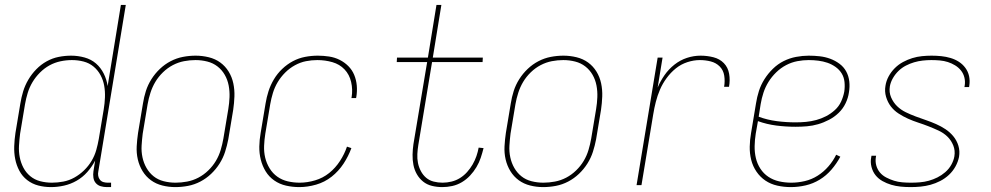

<svg xmlns="http://www.w3.org/2000/svg" viewBox="-20 -755 4040 783"><path d="M188 8Q161 8 136 1.5Q111 -5 91 -20.5Q71 -36 59 -58.5Q47 -81 42 -106.5Q37 -132 38 -159Q39 -186 43 -213L63 -333Q67 -358 74.5 -382.5Q82 -407 95.5 -430Q109 -453 128 -472.5Q147 -492 170.5 -505Q194 -518 219.5 -523Q245 -528 270 -528Q298 -528 325 -520.5Q352 -513 371.5 -496Q391 -479 403 -455Q415 -431 419 -404L473 -735H493L381 -56Q379 -47 380.5 -38Q382 -29 387.5 -22Q393 -15 401.5 -12.5Q410 -10 419 -10H433V8H416Q403 8 391 4.5Q379 1 371 -8Q363 -17 361 -30Q359 -43 361 -56L368 -100Q355 -75 336 -53.5Q317 -32 292.5 -18Q268 -4 241 2Q214 8 188 8ZM192 -10Q215 -10 238.5 -14.5Q262 -19 283.5 -31Q305 -43 323 -60.5Q341 -78 353.5 -99Q366 -120 372.5 -143Q379 -166 383 -189L403 -309Q407 -333 408 -357.5Q409 -382 405 -405Q401 -428 390 -448.5Q379 -469 361.5 -483.5Q344 -498 321 -504Q298 -510 273 -510Q250 -510 226.5 -505Q203 -500 182 -488.5Q161 -477 143 -459Q125 -441 112.5 -420Q100 -399 93 -376Q86 -353 82 -330L62 -210Q59 -186 57.5 -161.5Q56 -137 60.5 -114Q65 -91 75.5 -71Q86 -51 103.5 -36.5Q121 -22 144 -16Q167 -10 192 -10Z M695 8Q668 8 642 1.5Q616 -5 595.5 -20Q575 -35 561.5 -57Q548 -79 542 -105Q536 -131 537.5 -158.5Q539 -186 543 -213L563 -333Q567 -359 575 -384Q583 -409 597.5 -432Q612 -455 632 -474Q652 -493 676 -505.5Q700 -518 726 -523Q752 -528 778 -528Q805 -528 831.5 -521.5Q858 -515 878.5 -500Q899 -485 912.5 -463Q926 -441 931.5 -415Q937 -389 936 -361.5Q935 -334 931 -307L911 -187Q906 -161 898 -136Q890 -111 875.5 -88Q861 -65 841 -46Q821 -27 797 -14.5Q773 -2 747 3Q721 8 695 8ZM696 -10Q719 -10 743 -14.5Q767 -19 789 -30.5Q811 -42 829.5 -60Q848 -78 860.5 -99Q873 -120 880 -143.5Q887 -167 891 -190L911 -310Q915 -334 916 -358.5Q917 -383 912.5 -406.5Q908 -430 896.5 -450Q885 -470 867 -484Q849 -498 825.5 -504Q802 -510 777 -510Q754 -510 730.5 -505.5Q707 -501 685 -489.5Q663 -478 644.5 -460Q626 -442 613.5 -421Q601 -400 593.5 -376.5Q586 -353 582 -330L562 -210Q559 -186 557.5 -161.5Q556 -137 561 -113.5Q566 -90 577.5 -70Q589 -50 606.5 -36Q624 -22 647.5 -16Q671 -10 696 -10Z M1201 8Q1173 8 1146.5 2Q1120 -4 1098.5 -19Q1077 -34 1063.5 -56Q1050 -78 1043.5 -104Q1037 -130 1037.5 -157.5Q1038 -185 1043 -213L1063 -333Q1067 -358 1075 -383Q1083 -408 1097 -431.5Q1111 -455 1131 -474Q1151 -493 1174.5 -505.5Q1198 -518 1224 -523Q1250 -528 1276 -528Q1299 -528 1322 -524.5Q1345 -521 1365 -511Q1385 -501 1400.5 -485.5Q1416 -470 1424.5 -449.5Q1433 -429 1435 -406Q1437 -383 1433 -359L1432 -355H1413L1414 -359Q1419 -390 1412 -420.5Q1405 -451 1385 -472Q1365 -493 1335.5 -501.5Q1306 -510 1274 -510Q1251 -510 1228 -505.5Q1205 -501 1183 -489Q1161 -477 1143 -459Q1125 -441 1112.5 -420Q1100 -399 1093 -376Q1086 -353 1082 -330L1062 -210Q1058 -185 1057 -160Q1056 -135 1061.5 -112Q1067 -89 1079.5 -68.5Q1092 -48 1111 -34.5Q1130 -21 1153.5 -15.5Q1177 -10 1202 -10Q1233 -10 1265 -19.5Q1297 -29 1322.5 -49.5Q1348 -70 1366.5 -98.5Q1385 -127 1395 -157L1413 -151Q1401 -118 1381 -87.5Q1361 -57 1332.5 -34.5Q1304 -12 1269 -2Q1234 8 1201 8Z M1784 8Q1762 8 1741.5 3Q1721 -2 1705.5 -14.5Q1690 -27 1680 -44.5Q1670 -62 1666 -82.5Q1662 -103 1662.5 -124.5Q1663 -146 1666 -167L1722 -502H1598L1599 -520H1725L1760 -735H1780L1745 -520H1949L1948 -502H1742L1686 -164Q1683 -146 1682 -127Q1681 -108 1684.5 -90.5Q1688 -73 1696.5 -57Q1705 -41 1718 -30Q1731 -19 1748.5 -14.5Q1766 -10 1785 -10Q1803 -10 1821.5 -14.5Q1840 -19 1856 -29Q1872 -39 1885 -53.5Q1898 -68 1907.5 -84.5Q1917 -101 1923 -118.5Q1929 -136 1932 -153L1952 -151Q1947 -131 1940.5 -111.5Q1934 -92 1923 -73.5Q1912 -55 1897 -39Q1882 -23 1863.5 -12Q1845 -1 1824.5 3.5Q1804 8 1784 8Z M2195 8Q2168 8 2142 1.5Q2116 -5 2095.5 -20Q2075 -35 2061.5 -57Q2048 -79 2042 -105Q2036 -131 2037.5 -158.5Q2039 -186 2043 -213L2063 -333Q2067 -359 2075 -384Q2083 -409 2097.5 -432Q2112 -455 2132 -474Q2152 -493 2176 -505.5Q2200 -518 2226 -523Q2252 -528 2278 -528Q2305 -528 2331.5 -521.5Q2358 -515 2378.5 -500Q2399 -485 2412.5 -463Q2426 -441 2431.5 -415Q2437 -389 2436 -361.5Q2435 -334 2431 -307L2411 -187Q2406 -161 2398 -136Q2390 -111 2375.5 -88Q2361 -65 2341 -46Q2321 -27 2297 -14.5Q2273 -2 2247 3Q2221 8 2195 8ZM2196 -10Q2219 -10 2243 -14.5Q2267 -19 2289 -30.5Q2311 -42 2329.5 -60Q2348 -78 2360.5 -99Q2373 -120 2380 -143.5Q2387 -167 2391 -190L2411 -310Q2415 -334 2416 -358.5Q2417 -383 2412.5 -406.5Q2408 -430 2396.5 -450Q2385 -470 2367 -484Q2349 -498 2325.5 -504Q2302 -510 2277 -510Q2254 -510 2230.5 -505.5Q2207 -501 2185 -489.5Q2163 -478 2144.5 -460Q2126 -442 2113.5 -421Q2101 -400 2093.5 -376.5Q2086 -353 2082 -330L2062 -210Q2059 -186 2057.5 -161.5Q2056 -137 2061 -113.5Q2066 -90 2077.5 -70Q2089 -50 2106.5 -36Q2124 -22 2147.5 -16Q2171 -10 2196 -10Z M2576 0 2662 -520H2682L2662 -398Q2673 -424 2690 -448.5Q2707 -473 2730.5 -491.5Q2754 -510 2781.5 -519Q2809 -528 2837 -528Q2864 -528 2889.5 -521.5Q2915 -515 2932 -497.5Q2949 -480 2953.5 -454Q2958 -428 2953 -401H2933Q2937 -424 2933.5 -446.5Q2930 -469 2915 -484Q2900 -499 2878.5 -504.5Q2857 -510 2834 -510Q2809 -510 2783 -501.5Q2757 -493 2736 -476Q2715 -459 2698.5 -436.5Q2682 -414 2671.5 -389.5Q2661 -365 2654.5 -339.5Q2648 -314 2644 -289L2596 0Z M3205 8Q3177 8 3150 2Q3123 -4 3101.5 -18.5Q3080 -33 3065 -55Q3050 -77 3043.5 -103Q3037 -129 3037.5 -157Q3038 -185 3043 -213L3063 -333Q3067 -359 3075 -384Q3083 -409 3097.5 -432Q3112 -455 3132 -474.5Q3152 -494 3176 -506Q3200 -518 3226.5 -523Q3253 -528 3278 -528Q3301 -528 3323 -525.5Q3345 -523 3365.5 -515.5Q3386 -508 3403.5 -495Q3421 -482 3431 -463.5Q3441 -445 3443.5 -423Q3446 -401 3442 -378Q3439 -356 3428.5 -334Q3418 -312 3400.5 -295Q3383 -278 3361 -266.5Q3339 -255 3316.5 -248.5Q3294 -242 3271 -240Q3248 -238 3225 -238Q3185 -238 3146 -243Q3107 -248 3071 -261L3062 -210Q3058 -185 3057.5 -159.5Q3057 -134 3062.5 -110.5Q3068 -87 3081 -67Q3094 -47 3113.5 -34Q3133 -21 3157 -15.5Q3181 -10 3207 -10Q3234 -10 3262 -16.5Q3290 -23 3314.5 -38.5Q3339 -54 3358.5 -76.5Q3378 -99 3390 -124L3407 -116Q3392 -88 3371 -63.5Q3350 -39 3323 -22.5Q3296 -6 3265.5 1Q3235 8 3205 8ZM3225 -256Q3246 -256 3267 -258Q3288 -260 3308.5 -265.5Q3329 -271 3348.5 -281Q3368 -291 3384.5 -306Q3401 -321 3410 -340.5Q3419 -360 3423 -381Q3426 -401 3424 -420.5Q3422 -440 3412.5 -455.5Q3403 -471 3387.5 -482Q3372 -493 3354.5 -499Q3337 -505 3317.5 -507.5Q3298 -510 3278 -510Q3255 -510 3231.5 -505.5Q3208 -501 3186 -489.5Q3164 -478 3145.5 -460Q3127 -442 3114 -421Q3101 -400 3093.5 -377Q3086 -354 3082 -330L3074 -279Q3109 -266 3147.5 -261Q3186 -256 3225 -256Z M3694 8Q3673 8 3653 6Q3633 4 3614.5 -1.5Q3596 -7 3579 -16.5Q3562 -26 3550.5 -40.5Q3539 -55 3534 -74.5Q3529 -94 3533 -114L3534 -120H3553L3552 -115Q3549 -97 3553.5 -80.5Q3558 -64 3568.5 -51.5Q3579 -39 3594.5 -31Q3610 -23 3626 -18Q3642 -13 3659.5 -11.5Q3677 -10 3695 -10Q3713 -10 3731.5 -11.5Q3750 -13 3768 -18Q3786 -23 3803 -31.5Q3820 -40 3835 -53Q3850 -66 3859.5 -83Q3869 -100 3872 -117Q3876 -141 3867.5 -162Q3859 -183 3843.5 -198Q3828 -213 3807.5 -222.5Q3787 -232 3766.5 -240Q3746 -248 3724.5 -255Q3703 -262 3683 -271Q3663 -280 3644.5 -292Q3626 -304 3613 -321Q3600 -338 3593.5 -360Q3587 -382 3591 -405Q3594 -425 3604 -443.5Q3614 -462 3629 -477Q3644 -492 3662.5 -502Q3681 -512 3700.5 -518Q3720 -524 3740 -526Q3760 -528 3779 -528Q3799 -528 3818.5 -526Q3838 -524 3856.5 -518.5Q3875 -513 3890.5 -503Q3906 -493 3917 -478Q3928 -463 3932 -444.5Q3936 -426 3933 -406L3932 -400H3913L3914 -405Q3917 -422 3913 -438.5Q3909 -455 3899 -467.5Q3889 -480 3875 -488.5Q3861 -497 3845.5 -502Q3830 -507 3812.5 -508.5Q3795 -510 3778 -510Q3761 -510 3743 -508Q3725 -506 3708 -501Q3691 -496 3674.5 -487.5Q3658 -479 3644.5 -466Q3631 -453 3621.5 -436.5Q3612 -420 3609 -403Q3605 -379 3614 -358Q3623 -337 3638.5 -322Q3654 -307 3673.5 -297.5Q3693 -288 3714.5 -280Q3736 -272 3756.5 -265Q3777 -258 3797.5 -249Q3818 -240 3836 -228Q3854 -216 3868 -199Q3882 -182 3888.5 -160.5Q3895 -139 3891 -115Q3887 -95 3876.5 -76Q3866 -57 3850 -42Q3834 -27 3814.5 -17Q3795 -7 3775 -1.5Q3755 4 3734.5 6Q3714 8 3694 8Z"/></svg>

Font: Iosevka Term Curly Thin
Style: Italic
Weight: 100
Italic angle: -9°
Designer: Belleve Invis
Foundry: Belleve Invis
Version: Version 32.3.0